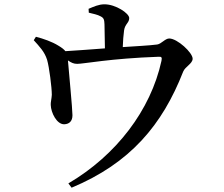

<svg xmlns="http://www.w3.org/2000/svg" viewBox="-20 -812 1040 893"><path d="M279 -234C302 -235 317 -248 317 -276C317 -305 300 -481 296 -531C312 -520 323 -515 339 -515C370 -515 492 -540 717 -548C732 -549 734 -545 731 -529C681 -300 521 -90 298 41L313 61C586 -53 735 -231 832 -479C841 -502 876 -516 876 -539C876 -567 805 -633 767 -633C748 -633 731 -608 711 -605C673 -600 609 -597 551 -593C552 -620 554 -650 557 -670C561 -701 581 -705 581 -728C581 -750 518 -792 466 -792C439 -792 416 -781 392 -771L393 -753C413 -748 434 -744 448 -736C464 -728 465 -719 466 -698L468 -587C410 -583 340 -577 284 -574C278 -582 268 -590 251 -600C222 -618 182 -632 147 -641L137 -625C163 -596 187 -572 199 -534C209 -500 221 -405 221 -371C220 -352 215 -335 216 -324C217 -288 244 -233 279 -234Z"/></svg>

Font: GenKiMin2 TW SB
Style: Regular
Weight: 600
Version: Version 2.100;PS 2.1;hotconv 16.6.51;makeotf.lib2.5.65220 DE